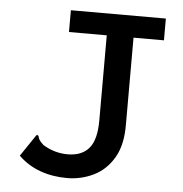

<svg xmlns="http://www.w3.org/2000/svg" viewBox="-48 -670 696 729"><g transform="rotate(5 300.0 -305.0)"><path d="M233 13Q178 13 131 -4Q84 -21 48 -56L100 -133L106 -141L112 -137Q114 -128 118 -121.5Q122 -115 134 -104Q178 -77 228 -77Q282 -77 309.5 -109.5Q337 -142 337 -215V-540H193V-623H555V-540H439V-211Q440 -132 411 -82.5Q382 -33 334.5 -10Q287 13 233 13Z"/></g></svg>

Font: Inconsolata Expanded SemiBold
Style: Regular
Weight: 600
Width: 7
Monospace: yes
Designer: Raph Levien, Cyreal, Brenton Simpson
Foundry: Raph Levien, Cyreal, Google
Version: Version 3.001; ttfautohint (v1.8.2.53-6de2)